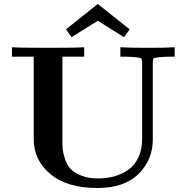

<svg xmlns="http://www.w3.org/2000/svg" viewBox="-20 -920 924 951"><path d="M39.1 -639.2V-686Q77.1 -683.1 218 -683.1Q358.9 -683.1 397 -686V-639.2H289.1V-223.1Q289.1 -198.2 290.5 -181.2Q292 -164.1 301.5 -134Q311 -104 328.1 -85Q345.2 -65.9 380.6 -51Q416 -36.1 465.8 -36.1Q508.8 -36.1 546.4 -46.6Q584 -57.1 615.5 -79.1Q647 -101.1 665.5 -140.6Q684.1 -180.2 684.1 -232.9V-609.9Q684.1 -627 679.9 -630.4Q675.8 -633.8 653.8 -636.2Q627 -639.2 601.1 -639.2H576.2V-686Q617.2 -683.1 710.9 -683.1Q807.1 -683.1 845.2 -686V-639.2H819.8Q790 -639.2 766.1 -636.2Q745.1 -634.3 741 -630.6Q736.8 -627 736.8 -609.9V-229Q736.8 -128.9 666.5 -58.8Q596.2 11.2 461.9 11.2Q313 11.2 230 -57.4Q147 -126 147 -231V-639.2ZM307.1 -774.9 463.9 -899.9H464.8L622.1 -774.9L594.2 -735.8L464.8 -816.9H463.9L334 -735.8Z"/></svg>

Font: CMU Serif
Style: Bold
Weight: 700
Version: Version 0.7.0